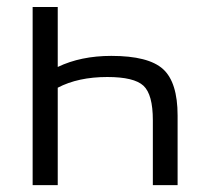

<svg xmlns="http://www.w3.org/2000/svg" viewBox="-20 -540 602 560"><path d="M148.4 0H75.2V-519.5H148.4V-344.7Q215.8 -377 304.7 -377Q413.1 -377 455.6 -338.4Q498 -299.8 498 -203.1V0H425.8V-189.5Q425.8 -264.6 398.4 -290Q371.1 -315.4 293 -315.4Q208 -315.4 148.4 -284.2Z"/></svg>

Font: Gen Shin Gothic Normal
Style: Regular
Weight: 300
Designer: [Source Han Sans]
Ryoko NISHIZUKA  (kana & ideographs); Paul D. Hunt (Latin, Greek & Cyrillic); Wenlong ZHANG  (bopomofo
Version: Version 1.002.20150607